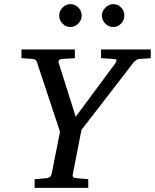

<svg xmlns="http://www.w3.org/2000/svg" viewBox="-20 -911 751 931"><path d="M711 -629 655 -625Q643 -624 629 -610L375 -281L333 -66Q328 -48 352 -47L408 -42V0H148V-42L206 -47Q226 -49 230 -66L271 -272L159 -610Q155 -623 140 -625L84 -629V-671H343V-629L279 -625Q270 -624 266 -618.5Q262 -613 265 -605L347 -345L540 -605Q553 -624 532 -625L470 -629V-671H711ZM474 -836Q474 -857 491 -874Q508 -891 529 -891Q551 -891 567 -875Q583 -859 583 -836Q583 -813 567 -796.5Q551 -780 529 -780Q507 -780 490.5 -796.5Q474 -813 474 -836ZM376 -836Q376 -813 359.5 -796.5Q343 -780 321 -780Q299 -780 283 -796.5Q267 -813 267 -835Q267 -857 283 -874Q299 -891 321 -891Q344 -891 360 -874.5Q376 -858 376 -836Z"/></svg>

Font: Veleka
Style: Italic
Weight: 400
Italic angle: -12°
Designer: Stefan Peev, Context Ltd, 2016; SIL International, 1997-2014.
Foundry: Stefan Peev, Context Ltd, 2016
Version: Version 1.000